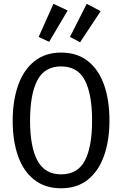

<svg xmlns="http://www.w3.org/2000/svg" viewBox="-20 -975 640 1006"><path d="M553.5 -343.5Q553.5 -239.5 525.2 -159.2Q497 -79 440.5 -33.8Q384 11.5 300 11.5Q216.5 11.5 159.8 -32.8Q103 -77 74.8 -156.5Q46.5 -236 46.5 -342.5Q46.5 -447 74.8 -527.5Q103 -608 159.8 -653.8Q216.5 -699.5 300 -699.5Q384 -699.5 440.5 -655Q497 -610.5 525.2 -530.5Q553.5 -450.5 553.5 -343.5ZM462.5 -343.5Q462.5 -481 424.8 -554Q387 -627 300 -627Q213 -627 175.2 -553.5Q137.5 -480 137.5 -342.5Q137.5 -205 176.5 -133.2Q215.5 -61.5 300 -61.5Q387 -61.5 424.8 -133.8Q462.5 -206 462.5 -343.5ZM182.5 -781.5 260 -955 334.5 -920 237.5 -756ZM346.5 -781.5 434.5 -955 507.5 -916.5 399.5 -753.5Z"/></svg>

Font: Fast_Mono
Style: Regular
Weight: 400
Monospace: yes
Designer: Carrois Corporate, Edenspiekermann AG, Nikita Prokopov
Foundry: Carrois Corporate, Edenspiekermann AG, Nikita Prokopov
Version: Version 5.002